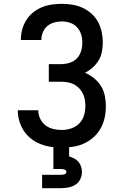

<svg xmlns="http://www.w3.org/2000/svg" viewBox="-20 -763 640 1003"><path d="M302 8Q274 8 246 4Q218 0 191.5 -10.5Q165 -21 142.5 -38.5Q120 -56 104.5 -79.5Q89 -103 81 -130.5Q73 -158 73 -186Q73 -186 73 -186.5Q73 -187 73 -187H180Q180 -164 190 -143Q200 -122 217.5 -108.5Q235 -95 257.5 -89.5Q280 -84 302 -84Q327 -84 351.5 -92Q376 -100 393.5 -117.5Q411 -135 418.5 -159.5Q426 -184 426 -209Q426 -226 423 -243Q420 -260 412.5 -275Q405 -290 393 -302.5Q381 -315 366 -322.5Q351 -330 334 -333Q317 -336 300 -336H235V-428H300Q322 -428 344 -435Q366 -442 381.5 -458Q397 -474 403.5 -496Q410 -518 410 -541Q410 -563 403.5 -584Q397 -605 382 -621Q367 -637 346 -644Q325 -651 303 -651Q282 -651 262.5 -645.5Q243 -640 227.5 -627Q212 -614 204 -594.5Q196 -575 196 -555Q196 -555 196 -554.5Q196 -554 196 -554H89Q89 -555 89 -555.5Q89 -556 89 -557Q89 -583 96 -609Q103 -635 117.5 -658Q132 -681 153 -698Q174 -715 198.5 -725Q223 -735 249.5 -739Q276 -743 303 -743Q330 -743 358 -738.5Q386 -734 411 -722.5Q436 -711 457 -692.5Q478 -674 491.5 -649.5Q505 -625 511 -597.5Q517 -570 517 -543Q517 -518 512.5 -493.5Q508 -469 495.5 -448Q483 -427 464.5 -410.5Q446 -394 424 -383Q449 -372 471 -354.5Q493 -337 507.5 -313.5Q522 -290 527.5 -262.5Q533 -235 533 -207Q533 -177 526.5 -147.5Q520 -118 505.5 -92Q491 -66 468.5 -46Q446 -26 419 -13.5Q392 -1 362 3.5Q332 8 302 8ZM200 220V150H300Q304 150 308.5 149.5Q313 149 317 147.5Q321 146 324 142.5Q327 139 327 135Q327 131 324 127.5Q321 124 317 122.5Q313 121 308.5 120.5Q304 120 300 120H259V0H341V54Q354 58 367 64.5Q380 71 389.5 82Q399 93 403.5 107Q408 121 408 135Q408 155 399.5 173Q391 191 374.5 201.5Q358 212 338.5 216Q319 220 300 220Z"/></svg>

Font: Iosevka Curly SmBdEx
Style: Regular
Weight: 600
Width: 7
Monospace: yes
Designer: Belleve Invis
Foundry: Belleve Invis
Version: Version 11.1.0; ttfautohint (v1.8.3)